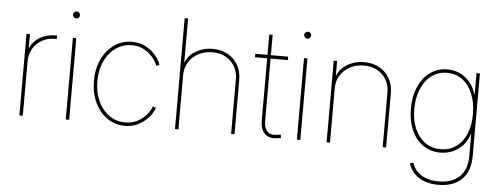

<svg xmlns="http://www.w3.org/2000/svg" viewBox="-57 -885 3261 1255"><g transform="rotate(5 1574.0 -257.5)"><path d="M86.4 0V-535.6H108.9V-445.8H110.8Q130.4 -489.3 174.6 -515.4Q218.8 -541.5 274.9 -541.5Q279.3 -541.5 280.8 -541.5Q282.2 -541.5 286.6 -541.5V-519Q283.7 -519 281.5 -519Q279.3 -519 274.9 -519Q227.1 -519 189.5 -497.8Q151.9 -476.6 130.4 -439.7Q108.9 -402.8 108.9 -355V0Z M390.6 0V-535.6H413.1V0ZM401.4 -663.6Q392.1 -663.6 385.3 -670.4Q378.4 -677.2 378.4 -686.5Q378.4 -696.3 385.3 -702.9Q392.1 -709.5 401.4 -709.5Q411.1 -709.5 417.7 -702.9Q424.3 -696.3 424.3 -686.5Q424.3 -677.2 417.7 -670.4Q411.1 -663.6 401.4 -663.6Z M778.8 7.8Q713.4 7.8 662.1 -28.1Q610.8 -64 581.5 -126.2Q552.2 -188.5 552.2 -268.1Q552.2 -347.2 581.5 -409.4Q610.8 -471.7 662.1 -507.6Q713.4 -543.5 778.8 -543.5Q822.3 -543.5 856 -528.6Q889.6 -513.7 913.6 -491.5Q937.5 -469.2 951.7 -446.5Q965.8 -423.8 969.7 -408.7L949.2 -400.9Q945.3 -415 932.6 -435.3Q919.9 -455.6 898.4 -475.1Q877 -494.6 847.2 -507.8Q817.4 -521 778.8 -521Q720.2 -521 674.1 -488.5Q627.9 -456.1 601.3 -398.9Q574.7 -341.8 574.7 -268.1Q574.7 -193.8 601.3 -136.7Q627.9 -79.6 674.1 -47.1Q720.2 -14.6 778.8 -14.6Q817.4 -14.6 847.7 -27.8Q877.9 -41 899.7 -60.8Q921.4 -80.6 934.1 -100.8Q946.8 -121.1 950.7 -134.8L971.2 -127.4Q967.3 -112.3 953.1 -89.6Q939 -66.9 914.6 -44.7Q890.1 -22.5 856.2 -7.3Q822.3 7.8 778.8 7.8Z M1129.9 -356V0H1107.4V-727.5H1129.9V-418.5H1124Q1141.6 -481 1193.6 -512.2Q1245.6 -543.5 1307.6 -543.5Q1363.8 -543.5 1406.5 -519.8Q1449.2 -496.1 1473.6 -454.1Q1498 -412.1 1498 -356V0H1475.6V-356Q1475.6 -430.2 1428.7 -475.6Q1381.8 -521 1307.6 -521Q1256.8 -521 1216.6 -499.8Q1176.3 -478.5 1153.1 -441.2Q1129.9 -403.8 1129.9 -356Z M1803.2 -535.6V-513.2H1587.4V-535.6ZM1667.5 -669.4H1689.9V-102.1Q1689.9 -56.6 1712.4 -34.9Q1734.9 -13.2 1775.9 -20.5Q1781.7 -21 1787.8 -22Q1793.9 -22.9 1799.3 -23.4L1803.2 -1.5Q1796.9 -0.5 1790.8 0.2Q1784.7 1 1778.3 1.5Q1726.1 10.3 1696.8 -19Q1667.5 -48.3 1667.5 -102.1Z M1907.2 0V-535.6H1929.7V0ZM1918 -663.6Q1908.7 -663.6 1901.9 -670.4Q1895 -677.2 1895 -686.5Q1895 -696.3 1901.9 -702.9Q1908.7 -709.5 1918 -709.5Q1927.7 -709.5 1934.3 -702.9Q1940.9 -696.3 1940.9 -686.5Q1940.9 -677.2 1934.3 -670.4Q1927.7 -663.6 1918 -663.6Z M2124.5 -356V0H2102.1V-535.6H2124.5V-418.5H2118.7Q2136.2 -481 2188.2 -512.2Q2240.2 -543.5 2302.2 -543.5Q2358.4 -543.5 2401.1 -519.8Q2443.8 -496.1 2468.3 -454.1Q2492.7 -412.1 2492.7 -356V0H2470.2V-356Q2470.2 -430.2 2423.3 -475.6Q2376.5 -521 2302.2 -521Q2251.5 -521 2211.2 -499.8Q2170.9 -478.5 2147.7 -441.2Q2124.5 -403.8 2124.5 -356Z M2853.5 213.4Q2802.7 213.4 2762.7 198.7Q2722.7 184.1 2695.8 156.2Q2668.9 128.4 2656.7 89.4L2678.7 83.5Q2689.5 118.2 2713.6 142.1Q2737.8 166 2773.2 178.5Q2808.6 190.9 2853.5 190.9Q2942.4 190.9 2990.7 143.8Q3039.1 96.7 3039.1 7.8V-136.7H3037.1Q3023.9 -92.8 2995.6 -61.5Q2967.3 -30.3 2929.2 -13.9Q2891.1 2.4 2847.7 2.4Q2783.7 2.4 2735.1 -31.2Q2686.5 -64.9 2659.2 -125.7Q2631.8 -186.5 2631.8 -267.1Q2631.8 -347.7 2658.9 -410.2Q2686 -472.7 2734.9 -508.1Q2783.7 -543.5 2847.7 -543.5Q2893.6 -543.5 2931.6 -525.1Q2969.7 -506.8 2997.1 -473.6Q3024.4 -440.4 3037.1 -396H3039.1V-535.6H3061.5V7.8Q3061.5 73.2 3036.9 119.4Q3012.2 165.5 2965.6 189.5Q2918.9 213.4 2853.5 213.4ZM2847.7 -20Q2905.3 -20 2948.5 -50Q2991.7 -80.1 3015.4 -135.5Q3039.1 -190.9 3039.1 -267.1Q3039.1 -340.8 3015.6 -398.4Q2992.2 -456.1 2949.2 -488.5Q2906.2 -521 2847.7 -521Q2790 -521 2746.3 -488.5Q2702.6 -456.1 2678.5 -398.4Q2654.3 -340.8 2654.3 -267.1Q2654.3 -192.9 2678.7 -137.2Q2703.1 -81.5 2746.6 -50.8Q2790 -20 2847.7 -20Z"/></g></svg>

Font: Inter 20pt Thin
Style: Regular
Weight: 250
Version: Version 4.001;git-66647c0bb